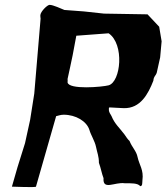

<svg xmlns="http://www.w3.org/2000/svg" viewBox="-20 -768 685 790"><path d="M29 0C34 0 127 4 128 0C156 -97 183 -193 211 -290C218 -291 228 -296 242 -296C292 -296 337 -269 348 -233C354 -212 370 -188 375 -164C380 -139 387 -125 387 -98C395 -77 399 -52 406 -35C402 17 453 -20 493 -14C520 -14 547 -15 557 -2C567 -2 565 -16 566 -26C572 -69 553 -89 546 -122C541 -147 523 -162 513 -188C505 -195 499 -205 492 -215C471 -243 452 -258 439 -290C435 -299 427 -305 428 -320C428 -323 427 -326 432 -326C443 -326 475 -323 489 -323C558 -321 590 -382 611 -436C613 -456 620 -454 625 -469L639 -532L645 -598L635 -658L587 -709L408 -712L325 -721L245 -727C232 -732 199 -748 184 -748C175 -748 148 -722 146 -706C146 -705 146 -694 147 -691L121 -383L104 -275L83 -179L52 -80ZM258 -443 268 -489 279 -541 294 -621C323 -623 427 -631 427 -631C493 -586 477 -431 427 -417C401 -410 263 -398 258 -429C259 -433 258 -440 258 -443Z"/></svg>

Font: Yuck
Style: It
Weight: 400
Version: Version Bleh